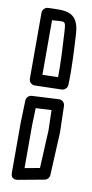

<svg xmlns="http://www.w3.org/2000/svg" viewBox="-87 -758 393 822"><g transform="rotate(10 110.0 -346.5)"><path d="M79 -670.9C136.3 -673.6 136.8 -683.9 140 -630.5C143.5 -573.5 147.8 -495.1 146.8 -435.4L79 -433.6ZM53.6 -720C41.8 -719.8 29 -709.3 29 -695V-408C29 -393.2 41.3 -382.7 54.6 -383L171.6 -386C182.8 -386.3 195.3 -396 196 -409.8C199.1 -477.8 193.8 -568.5 190 -633.5C183.9 -733.9 117.7 -721.1 53.6 -720ZM75.4 -288.2 143.7 -291.7 146 -204.3 138 -39 73 -27V-213C73 -224.7 74.6 -262.2 75.4 -288.2ZM49.7 -337C37.7 -336.3 26 -325.7 26 -312C26 -295.3 23 -232.4 23 -213V3C23 30.4 45.5 28.9 52.5 27.6L166.5 6.6C177 4.7 186.4 -5 187 -16.8L196 -202.8C196 -203.2 196 -204.1 196 -204.7L193 -318.7C192.6 -333.4 180.1 -343.7 166.7 -343Z"/></g></svg>

Font: Rocketfuel
Style: Regular
Weight: 400
Designer: Mew Too
Foundry: Cannot Into Space Fonts.
Version: Version 0.27